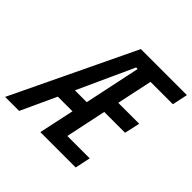

<svg xmlns="http://www.w3.org/2000/svg" viewBox="-244 -885 1056 1056"><g transform="rotate(45 284.0 -357.0)"><path d="M-66 0H43L138 -206H252L208 0H483L502 -90H328L378 -327H540L560 -417H397L441 -624H615L634 -714H276ZM180 -297 329 -624H341L272 -297Z"/></g></svg>

Font: Noto Sans UI Condensed Medium
Style: Italic
Weight: 500
Width: 3
Italic angle: -12°
Designer: Monotype Design Team
Foundry: Monotype Imaging Inc.
Version: Version 1.901